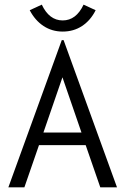

<svg xmlns="http://www.w3.org/2000/svg" viewBox="-20 -807 540 827"><path d="M412 0 349 -182H148L85 0H16L246 -634H254L484 0ZM249 -474 167 -236H331ZM340 -787 392 -763Q370 -719 333.5 -695Q297 -671 250 -671Q204 -671 167.5 -695Q131 -719 108 -763L160 -787Q192 -719 250 -719Q308 -719 340 -787Z"/></svg>

Font: Ligconsolata
Style: Regular
Weight: 400
Monospace: yes
Designer: Raph Levien, Cyreal, Brenton Simpson
Foundry: Raph Levien, Cyreal, Google
Version: Version 3.001; ttfautohint (v1.8.2.53-6de2)